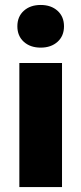

<svg xmlns="http://www.w3.org/2000/svg" viewBox="-20 -754 328 774"><path d="M58 0V-500H230V0ZM144 -562Q102 -562 76 -585.5Q50 -609 50 -648Q50 -687 76 -710.5Q102 -734 144 -734Q186 -734 212 -710.5Q238 -687 238 -648Q238 -609 212 -585.5Q186 -562 144 -562Z"/></svg>

Font: Source Sans 3 Black
Style: Regular
Weight: 900
Designer: Paul D. Hunt
Foundry: Adobe
Version: Version 3.046;hotconv 1.0.118;makeotfexe 2.5.65603